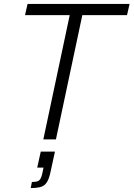

<svg xmlns="http://www.w3.org/2000/svg" viewBox="-20 -708 678 975"><path d="M200 0 334 -631H107L120 -688H638L625 -631H398L264 0ZM136 247 142 216Q160 216 169.5 213Q179 210 185 200.5Q191 191 195 172L201 143H169L187 62H259L239 154Q234 182 226.5 200.5Q219 219 208.5 229Q198 239 180.5 243Q163 247 136 247Z"/></svg>

Font: Saira Thin Light
Style: Italic
Weight: 300
Italic angle: -12°
Version: Version 1.101